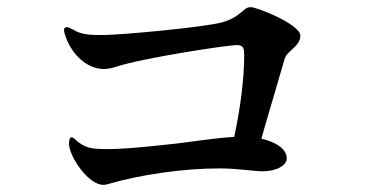

<svg xmlns="http://www.w3.org/2000/svg" viewBox="-20 -620 1040 537"><path d="M681 -600C659 -600 657 -574 603 -558C555 -544 318 -522 266 -522C230 -522 207 -523 183 -538C176 -542 170 -544 166 -544C162 -544 159 -541 159 -536C159 -533 160 -527 163 -519C182 -464 226 -427 270 -427C280 -427 291 -429 304 -433C378 -458 618 -494 642 -494C662 -494 663 -483 663 -465C663 -400 652 -315 635 -237C575 -234 504 -221 450 -216C368 -207 318 -203 283 -203C235 -203 217 -205 188 -232C185 -235 182 -236 180 -236C175 -236 173 -228 173 -218C173 -184 226 -103 269 -103C271 -103 274 -103 278 -104C372 -132 494 -149 594 -149C643 -149 691 -141 713 -141C757 -141 782 -159 782 -177C782 -206 747 -224 711 -232C734 -313 766 -419 776 -455C782 -478 820 -490 820 -520C820 -552 699 -600 681 -600Z"/></svg>

Font: Shippori Mincho OTF
Style: Bold
Weight: 800
Designer: FONTDASU
Foundry: FONTDASU / Google Inc. / but / Adobe
Version: Version 3.300;hotconv 1.0.109;makeotfexe 2.5.65596